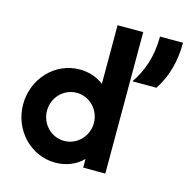

<svg xmlns="http://www.w3.org/2000/svg" viewBox="-101 -765 858 874"><g transform="rotate(15 328.0 -328.0)"><path d="M234 11.1C286.8 11.1 331.9 -8.3 363.9 -41V0H468.1V-666.7H347.2V-390.3C316.7 -413.9 278.5 -427.8 234 -427.8C118.1 -427.8 25 -329.2 25 -208.3C25 -87.5 118.1 11.1 234 11.1ZM478.5 -437.5H591.7C634.7 -502.1 655.6 -579.2 655.6 -666.7H547.2C547.2 -568.8 518.1 -494.4 478.5 -437.5ZM247.9 -95.1C186.8 -95.1 137.5 -145.8 137.5 -208.3C137.5 -270.8 186.8 -321.5 247.9 -321.5C309 -321.5 358.3 -270.8 358.3 -208.3C358.3 -145.8 309 -95.1 247.9 -95.1Z"/></g></svg>

Font: Afacad
Style: Bold
Weight: 700
Designer: Kristian Moeller
Foundry: Dicotype
Version: Version 1.000